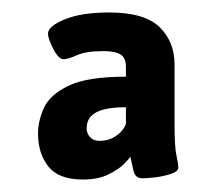

<svg xmlns="http://www.w3.org/2000/svg" viewBox="-20 -728 359 308"><path d="M113 -440Q74 -440 57.5 -461Q41 -482 41 -514Q41 -534 50.5 -555Q60 -576 90 -590.5Q120 -605 182 -605V-621Q182 -635 173.5 -640.5Q165 -646 146 -646Q118 -646 103.5 -639.5Q89 -633 82 -633Q74 -633 65.5 -649.5Q57 -666 57 -674Q57 -686 84 -697Q111 -708 155 -708Q212 -708 236 -684.5Q260 -661 260 -625V-531Q260 -492 263 -479Q266 -466 266 -459Q266 -453 254 -449Q242 -445 228.5 -443.5Q215 -442 208 -442Q197 -442 194 -454.5Q191 -467 189 -477Q188 -474 179 -465Q170 -456 153.5 -448Q137 -440 113 -440ZM140 -502Q154 -502 165.5 -509.5Q177 -517 182 -529V-556Q161 -556 147 -552.5Q133 -549 126 -541.5Q119 -534 119 -522Q119 -514 124.5 -508Q130 -502 140 -502Z"/></svg>

Font: Asap
Style: Regular
Weight: 400
Designer: Pablo Cosgaya
Foundry: Omnibus-Type
Version: Version 3.001